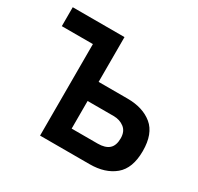

<svg xmlns="http://www.w3.org/2000/svg" viewBox="-150 -877 1086 1054"><g transform="rotate(30 393.5 -350.0)"><path d="M222 0V-580H25V-700H353V-416H536Q634 -416 693.5 -367Q753 -318 753 -208Q753 -99 693.5 -49.5Q634 0 536 0ZM353 -120H518Q565 -120 589 -141Q613 -162 613 -208Q613 -252 585 -273.5Q557 -295 518 -295H353Z"/></g></svg>

Font: Zen Kaku Gothic Antique Black
Style: Regular
Weight: 900
Designer: Yoshimichi Ohira
Foundry: Positype
Version: Version 1.001